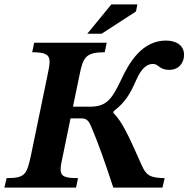

<svg xmlns="http://www.w3.org/2000/svg" viewBox="-38 -851 855 871"><path d="M699 0 709 -43C642 -44 625 -56 605 -101C543 -241 516 -299 476 -339L478 -347C532 -388 553 -427 581 -490C607 -548 633 -561 656 -561C682 -561 684 -534 730 -534C772 -534 797 -565 797 -602C797 -647 759 -667 715 -667C607 -667 548 -568 512 -490C468 -397 443 -367 369 -367H293L323 -512C339 -590 350 -614 437 -614L446 -657H117L108 -614C169 -614 187 -603 187 -570C187 -556 183 -536 178 -512L102 -144C83 -60 77 -43 -8 -43L-18 0H307L316 -43C257 -43 237 -50 237 -83C237 -98 241 -117 247 -144L282 -314H330C355 -314 364 -304 376 -276C410 -195 432 -133 476 0ZM423 -698 579 -799 585 -831H467L358 -698Z"/></svg>

Font: STIX Two Text
Style: Bold Italic
Weight: 700
Italic angle: -12°
Designer: Ross Mills, John Hudson & Paul Hanslow, Tiro Typeworks Ltd; with prior portions MicroPress Inc. and Coen Hoffman, Elsevi
Foundry: Tiro Typeworks Ltd
Version: Version 2.13 b171